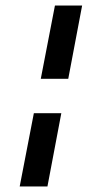

<svg xmlns="http://www.w3.org/2000/svg" viewBox="-20 -676 340 692"><path d="M178 -656H276L226 -392H127ZM102 -268H201L151 -4H51Z"/></svg>

Font: Sansita SW
Style: Italic
Weight: 400
Italic angle: -11°
Designer: Pablo Cosgaya
Foundry: Omnibus-Type
Version: Version 1.000